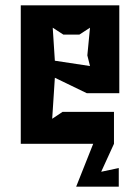

<svg xmlns="http://www.w3.org/2000/svg" viewBox="-20 -540 516 721"><path d="M58 0H330L266 161H426V91L360 105L408 0V-120H215L176 -94L186 -248L306 -190H428V-520H58ZM178 -436 218 -410H278L318 -436L308 -332L318 -292L186 -312Z"/></svg>

Font: Pescante Normal
Style: Regular
Weight: 400
Designer: Ariel Martín Pérez
Foundry: Tunera Type Foundry
Version: Version 1.000;FEAKit 1.0